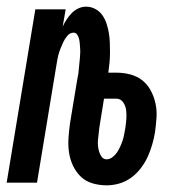

<svg xmlns="http://www.w3.org/2000/svg" viewBox="-32 -548 552 576"><path d="M288 8Q266 8 245.5 2Q225 -4 210.5 -18Q196 -32 187 -51Q178 -70 175 -91Q172 -112 173.5 -134Q175 -156 178 -178L200 -311Q202 -319 203 -326.5Q204 -334 204.5 -341.5Q205 -349 206 -356.5Q207 -364 207.5 -371.5Q208 -379 208.5 -386.5Q209 -394 208.5 -401Q208 -408 207.5 -415.5Q207 -423 205.5 -430Q204 -437 200 -443.5Q196 -450 189 -450Q178 -450 170 -440.5Q162 -431 157.5 -421Q153 -411 149 -401Q145 -391 142.5 -380.5Q140 -370 138.5 -360Q137 -350 135 -339L79 0H-12L74 -520H165L156 -468Q161 -479 167.5 -489Q174 -499 182.5 -508Q191 -517 202.5 -522.5Q214 -528 226 -528Q241 -528 254 -521Q267 -514 275 -502.5Q283 -491 287.5 -477.5Q292 -464 294.5 -449.5Q297 -435 297.5 -420Q298 -405 298 -390Q298 -375 296.5 -360Q295 -345 293 -330H317Q339 -330 359.5 -324.5Q380 -319 395.5 -306.5Q411 -294 420.5 -276Q430 -258 434.5 -237.5Q439 -217 437.5 -195Q436 -173 433 -151Q430 -133 424.5 -114Q419 -95 411 -77.5Q403 -60 390.5 -43.5Q378 -27 361.5 -15Q345 -3 326 2.5Q307 8 288 8ZM288 -70Q297 -70 305.5 -76.5Q314 -83 319.5 -91.5Q325 -100 329 -109Q333 -118 336 -127Q339 -136 340.5 -145Q342 -154 344 -164Q346 -177 347 -190.5Q348 -204 346.5 -217Q345 -230 337.5 -241Q330 -252 317 -252H280L266 -165Q265 -156 264 -147Q263 -138 262 -128.5Q261 -119 262 -110Q263 -101 265.5 -92.5Q268 -84 273.5 -77Q279 -70 288 -70Z"/></svg>

Font: Iosevka Term Curly Semibold
Style: Italic
Weight: 600
Italic angle: -9°
Designer: Belleve Invis
Foundry: Belleve Invis
Version: Version 32.3.0